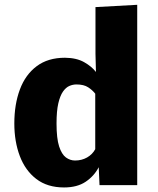

<svg xmlns="http://www.w3.org/2000/svg" viewBox="-20 -782 666 811"><path d="M250.5 9.8Q180.2 9.8 133.5 -25.9Q86.9 -61.5 63.7 -122.8Q40.5 -184.1 40.5 -260.3Q40.5 -341.3 64 -404.1Q87.4 -466.8 135 -502.4Q182.6 -538.1 254.4 -538.1Q303.2 -537.6 335.2 -519.5Q367.2 -501.5 385.3 -478L383.3 -555.2V-752L559.6 -761.7V0H400.4L397 -75.7Q377.9 -38.6 342 -14.4Q306.2 9.8 250.5 9.8ZM296.9 -104Q325.2 -104 347.9 -116.9Q370.6 -129.9 382.3 -151.9V-386.2Q370.6 -401.4 352.3 -413.3Q334 -425.3 302.7 -425.3Q287.6 -425.3 272.9 -418.9Q258.3 -412.6 246.1 -395.3Q233.9 -377.9 226.3 -345.5Q218.8 -313 218.8 -260.3Q218.8 -197.3 229.7 -163.6Q240.7 -129.9 258.5 -116.9Q276.4 -104 296.9 -104Z"/></svg>

Font: Comme ExtraBold
Style: Regular
Weight: 800
Version: Version 1.000;gftools[0.9.27]